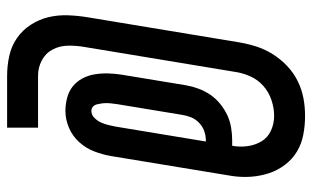

<svg xmlns="http://www.w3.org/2000/svg" viewBox="-189 -610 878 540"><g transform="rotate(90 250.0 -340.0)"><path d="M194 79Q165 79 137.5 73Q110 67 87.5 51.5Q65 36 50 13Q35 -10 28.5 -36.5Q22 -63 23 -92Q24 -121 29 -150L99 -573Q103 -597 110.5 -621Q118 -645 132 -667.5Q146 -690 165.5 -708.5Q185 -727 208.5 -738.5Q232 -750 256.5 -754.5Q281 -759 306 -759Q333 -759 359 -754Q385 -749 406.5 -736Q428 -723 443.5 -702.5Q459 -682 467 -658Q475 -634 477 -607.5Q479 -581 475 -554L419 -214Q415 -190 406 -166.5Q397 -143 380 -124Q363 -105 339.5 -95Q316 -85 292 -85Q273 -85 254.5 -90Q236 -95 222.5 -106Q209 -117 200.5 -133Q192 -149 189 -167.5Q186 -186 186.5 -205Q187 -224 190 -243L220 -425Q223 -442 229.5 -459.5Q236 -477 246.5 -492.5Q257 -508 272.5 -520.5Q288 -533 304.5 -540.5Q321 -548 339 -551Q357 -554 375 -554H390Q394 -576 391 -597.5Q388 -619 377.5 -636.5Q367 -654 347.5 -663Q328 -672 306 -672Q284 -672 261.5 -664.5Q239 -657 221.5 -641.5Q204 -626 194.5 -604.5Q185 -583 182 -561L112 -138Q108 -115 108.5 -91.5Q109 -68 119.5 -48.5Q130 -29 150 -18.5Q170 -8 193 -8H339V79ZM292 -158Q303 -158 311.5 -166.5Q320 -175 324.5 -185Q329 -195 331.5 -205.5Q334 -216 336 -226L378 -480H375Q362 -480 349 -475.5Q336 -471 325.5 -461Q315 -451 310 -438.5Q305 -426 303 -413L273 -231Q272 -223 271 -215.5Q270 -208 270 -200Q270 -193 271 -186.5Q272 -180 273.5 -173.5Q275 -167 280 -162.5Q285 -158 292 -158Z"/></g></svg>

Font: Iosevka Semibold
Style: Italic
Weight: 600
Italic angle: -9°
Monospace: yes
Designer: Belleve Invis
Foundry: Belleve Invis
Version: Version 32.5.0; ttfautohint (v1.8.4)